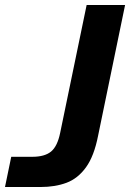

<svg xmlns="http://www.w3.org/2000/svg" viewBox="-54 -749 521 769"><path d="M-34 0 -9 -121H75Q125 -121 150.5 -142Q176 -163 187 -217L293 -729H447L339 -206Q323 -124 290.5 -79Q258 -34 212.5 -17Q167 0 109 0Z"/></svg>

Font: Mona Sans ExtraLight
Style: Bold Italic
Weight: 700
Italic angle: -11.6951°
Version: Version 2.000